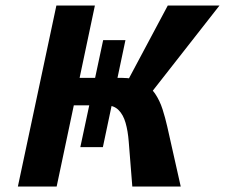

<svg xmlns="http://www.w3.org/2000/svg" viewBox="-20 -678 818 698"><path d="M461 0 448 -163Q445 -202 436.5 -231.5Q428 -261 411 -278Q394 -295 366 -295H230L251 -395H421Q466 -395 496 -379.5Q526 -364 543.5 -338Q561 -312 571 -280.5Q581 -249 588 -218L637 0ZM45 0 185 -658H325L186 0ZM413 -326 590 -658H778L518 -326ZM354 -143H272L355 -532H436Z"/></svg>

Font: Ysabeau ExtraBold
Style: Italic
Weight: 800
Italic angle: -12°
Designer: Christian Thalmann (Catharsis Fonts)
Version: Version 2.002